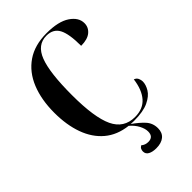

<svg xmlns="http://www.w3.org/2000/svg" viewBox="-276 -822 1137 1137"><g transform="rotate(-45 293.0 -253.0)"><path d="M349 10Q334 10 321 9Q363 38 390.5 68Q418 98 418 141Q418 178 394 198Q370 218 327 218Q296 218 276.5 207.5Q257 197 257 175Q257 166 261 157Q265 148 276 142Q294 158 320 158Q363 158 363 113Q363 89 348 60.5Q333 32 305 8Q219 -2 162 -50Q105 -98 76.5 -177Q48 -256 48 -358Q48 -467 81.5 -549.5Q115 -632 182 -678Q249 -724 349 -724Q448 -724 499 -689.5Q550 -655 550 -607Q550 -572 522.5 -549Q495 -526 441 -526Q441 -627 417.5 -670.5Q394 -714 338 -714Q261 -714 228.5 -629.5Q196 -545 196 -358Q196 -171 236 -86.5Q276 -2 369 -2Q436 -2 473.5 -44.5Q511 -87 521 -165Q538 -159 544 -145Q550 -131 550 -119Q550 -92 532 -62Q514 -32 470 -11Q426 10 349 10Z"/></g></svg>

Font: Noto Serif Display Condensed
Style: Bold
Weight: 700
Width: 3
Designer: Monotype Design Team
Foundry: Monotype Imaging Inc.
Version: Version 2.009